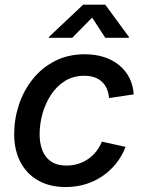

<svg xmlns="http://www.w3.org/2000/svg" viewBox="-20 -775 607 807"><path d="M256.3 11.2Q189 11.2 140.4 -16.4Q91.8 -43.9 65.7 -94.2Q39.6 -144.5 39.6 -211.4Q39.6 -274.9 59.6 -335Q79.6 -395 117.9 -442.9Q156.2 -490.7 211.4 -518.8Q266.6 -546.9 336.4 -546.9Q380.4 -546.9 417 -535.2Q453.6 -523.4 480.7 -501.2Q507.8 -479 523.7 -448Q539.6 -417 542 -378.4L438.5 -362.8Q436.5 -383.8 429.4 -400.9Q422.4 -418 409.4 -430.4Q396.5 -442.9 377.9 -449.7Q359.4 -456.5 334.5 -456.5Q288.1 -456.5 252.9 -434.6Q217.8 -412.6 194.1 -376.2Q170.4 -339.8 158.4 -296.6Q146.5 -253.4 146.5 -210.9Q146.5 -172.9 158.2 -142.8Q169.9 -112.8 195.1 -95.9Q220.2 -79.1 259.3 -79.1Q285.6 -79.1 308.8 -86.4Q332 -93.8 351.3 -107.2Q370.6 -120.6 385 -139.2Q399.4 -157.7 408.2 -179.7L507.8 -157.7Q492.7 -118.7 467.8 -87.6Q442.9 -56.6 410.2 -34.4Q377.4 -12.2 338.6 -0.5Q299.8 11.2 256.3 11.2ZM283.7 -616.2H185.1L185.5 -619.6L329.6 -755.4H422.4L522 -619.6L521.5 -616.2H422.4L367.2 -701.2Z"/></svg>

Font: Inter 18pt Medium
Style: Italic
Weight: 500
Italic angle: -9.3988°
Designer: Rasmus Andersson
Foundry: rsms
Version: Version 4.001;git-66647c0bb